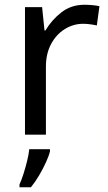

<svg xmlns="http://www.w3.org/2000/svg" viewBox="-20 -566 453 807"><path d="M335 -546Q350 -546 367.5 -544.5Q385 -543 398 -540L387 -459Q374 -462 358.5 -464Q343 -466 329 -466Q288 -466 252 -443.5Q216 -421 194.5 -380.5Q173 -340 173 -286V0H85V-536H157L167 -438H171Q197 -482 238 -514Q279 -546 335 -546ZM190 70Q186 88 173.5 115.5Q161 143 144.5 171Q128 199 110 221H62V209Q70 192 78.5 165.5Q87 139 94 110.5Q101 82 103 61H190Z"/></svg>

Font: Noto Sans Indic Siyaq Numbers
Style: Regular
Weight: 400
Designer: Monotype Design Team
Foundry: Monotype Imaging Inc.
Version: Version 2.002; ttfautohint (v1.8.4.7-5d5b)